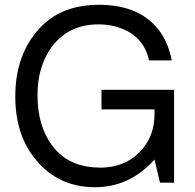

<svg xmlns="http://www.w3.org/2000/svg" viewBox="-20 -761 818 804"><path d="M709 -385V4H650L627 -93Q523 23 378 23Q225 23 131 -91Q44 -194 44 -357Q44 -533 146 -643Q158 -656 176 -671Q261 -741 394 -741Q573 -741 654 -623Q687 -573 699 -508H604Q583 -606 488 -642Q445 -659 393 -659Q261 -659 190 -555Q137 -476 137 -362Q137 -235 198 -152L214 -133Q280 -60 398 -59Q512 -59 578 -139Q627 -198 627 -283V-303H405V-385Z"/></svg>

Font: Ekushey Lal Sabuj
Style: Regular
Weight: 400
Designer: Al Mamun Sumon
Foundry: Al Mamun Sumon
Version: Version 1.0